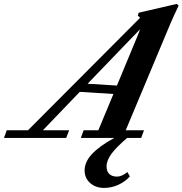

<svg xmlns="http://www.w3.org/2000/svg" viewBox="-93 -696 921 969"><path d="M-72.8 0 -59.1 -38.6H48.3L613.8 -606Q609.9 -611.8 602.5 -616.7L606.9 -631.8L799.3 -676.3L808.6 -667.5Q783.7 -616.2 766.6 -575.7L541.5 -38.6H633.8L619.6 0H548.8Q495.6 45.4 470.2 79.3Q444.8 113.3 444.8 143.6Q444.8 168.9 458.7 182.1Q472.7 195.3 498 195.3Q521.5 195.3 549.8 172.4L562.5 194.3Q539.6 220.2 504.9 236.3Q470.2 252.4 432.6 252.4Q390.1 252.4 362.1 227.8Q334 203.1 334 163.6Q334 121.6 371.1 81.5Q408.2 41.5 483.9 0H314.9L329.1 -38.6H403.3L479.5 -221.7L309.6 -232.4L123.5 -38.6H255.9L241.2 0ZM600.1 -512.2Q608.4 -531.7 613.8 -548.3L349.1 -273.4L497.1 -264.2Z"/></svg>

Font: Elstob 8pt
Style: Bold Italic
Weight: 700
Italic angle: -20°
Designer: Peter S. Baker
Version: Version 1.015